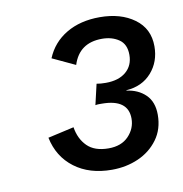

<svg xmlns="http://www.w3.org/2000/svg" viewBox="-56 -763 489 514"><g transform="rotate(-10 189.0 -506.0)"><path d="M209 -302Q148 -302 107.5 -332.5Q67 -363 56 -416L127 -432Q132 -400 152 -380Q172 -360 210 -360Q245 -360 264.5 -380.5Q284 -401 284 -428Q284 -481 212 -481Q208 -481 204 -481Q200 -481 195 -480L208 -536Q213 -535 219.5 -534.5Q226 -534 233 -534Q268 -534 288 -551Q308 -568 308 -597Q308 -626 289 -639Q270 -652 243 -652Q181 -652 163 -595L101 -624Q118 -665 156 -687.5Q194 -710 247 -710Q304 -710 341 -683Q378 -656 378 -608Q378 -566 352.5 -537Q327 -508 284 -505L283 -504Q315 -500 335 -480.5Q355 -461 355 -426Q355 -387 334.5 -359Q314 -331 281 -316.5Q248 -302 209 -302Z"/></g></svg>

Font: Prodigy Sans
Style: Italic
Weight: 400
Italic angle: -13°
Designer: Wei Huang
Foundry: Wei Huang
Version: Version 1.003; ttfautohint (v1.8.3)